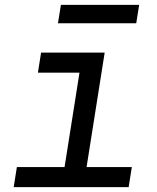

<svg xmlns="http://www.w3.org/2000/svg" viewBox="-20 -765 640 785"><path d="M36 0 49 -82H244L305 -468H135L148 -550H408L334 -82H519L506 0ZM217 -670 229 -745H549L537 -670Z"/></svg>

Font: NKDuy Mono
Style: Italic
Weight: 400
Italic angle: -9°
Monospace: yes
Designer: NKDuy
Foundry: NKDuy
Version: Version 2.251; ttfautohint (v1.8.4.7-5d5b)